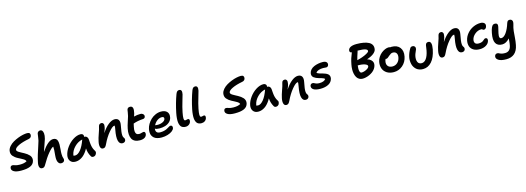

<svg xmlns="http://www.w3.org/2000/svg" viewBox="14 -2221 10899 3978"><g transform="rotate(-15 5463.5 -232.0)"><path d="M226.1 -35.2Q119.1 -35.2 67.9 -67.1Q16.6 -99.1 26.9 -147Q34.7 -189.9 76.2 -189.9Q88.4 -189.9 102.8 -185.5Q117.2 -181.2 129.9 -176Q142.6 -170.9 168.5 -166.5Q194.3 -162.1 227.1 -162.1Q278.8 -162.1 313.5 -169.4Q348.1 -176.8 379.9 -192.9Q377.9 -208.5 363.3 -223.6Q348.6 -238.8 326.4 -251.2Q304.2 -263.7 276.6 -278.6Q249 -293.5 221.2 -307.6Q193.4 -321.8 168.2 -341.6Q143.1 -361.3 125 -382.8Q106.9 -404.3 99.6 -434.1Q92.3 -463.9 99.1 -498Q108.4 -543.9 145.8 -586.2Q183.1 -628.4 233.6 -658Q284.2 -687.5 341.8 -710Q399.4 -732.4 451.4 -743.2Q503.4 -753.9 541 -753.9Q581.1 -753.9 595.7 -734.4Q610.4 -714.8 604 -684.1Q594.2 -636.7 539.1 -627Q406.7 -602.1 323 -562.5Q239.3 -522.9 231.9 -481.9Q229 -467.3 240.7 -452.4Q252.4 -437.5 273.9 -424.8Q295.4 -412.1 323 -396.7Q350.6 -381.3 379.6 -366.5Q408.7 -351.6 435.5 -331.3Q462.4 -311 482.2 -289.3Q502 -267.6 510.7 -238Q519.5 -208.5 513.2 -175.8Q504.9 -136.7 481.9 -109.1Q459 -81.5 421.1 -65.4Q383.3 -49.3 335.7 -42.2Q288.1 -35.2 226.1 -35.2Z M658.7 28.8Q620.6 28.8 604.7 -5.1Q588.9 -39.1 600.1 -98.1Q617.7 -185.5 643.6 -271Q669.4 -356.4 694.6 -429.2Q719.7 -502 730 -542Q738.8 -579.6 743.9 -625.7Q749 -671.9 752.9 -689Q757.8 -710 774.9 -724.4Q792 -738.8 819.8 -738.8Q843.8 -738.8 859.9 -719.2Q876 -699.7 880.9 -656.2Q885.7 -612.8 867.7 -543.9Q857.9 -508.3 826.7 -424.3Q795.4 -340.3 778.8 -286.1Q921.4 -496.1 1029.8 -496.1Q1067.4 -496.1 1090.1 -479.2Q1112.8 -462.4 1121.6 -430.2Q1130.4 -397.9 1130.9 -351.6Q1131.3 -305.2 1125 -246.1Q1118.7 -190.4 1119.9 -150.4Q1121.1 -110.4 1124.3 -93.3Q1127.4 -76.2 1134.8 -56.2Q1142.1 -36.1 1137.7 -14.2Q1133.8 6.3 1115 19.3Q1096.2 32.2 1068.8 32.2Q1034.7 32.2 1013.7 7.8Q992.7 -16.6 986.3 -56.4Q980 -96.2 984.9 -148.9Q1000.5 -296.4 993.7 -342.8Q958.5 -336.4 884.3 -247.8Q810.1 -159.2 728 -15.1Q712.9 10.3 697.3 19.5Q681.6 28.8 658.7 28.8Z M1359.9 77.1Q1286.1 77.1 1249.8 27.6Q1213.4 -22 1228.5 -96.2Q1245.6 -179.2 1304.2 -260.3Q1362.8 -341.3 1444.3 -393.6Q1525.9 -445.8 1602.5 -445.8Q1635.7 -445.8 1653.3 -426Q1670.9 -406.2 1664.6 -373Q1668.5 -374 1675.8 -374Q1705.1 -374 1723.6 -351.6Q1742.2 -329.1 1744.6 -296.9Q1745.1 -291 1746.8 -266.6Q1748.5 -242.2 1749 -236.6Q1749.5 -231 1751.5 -210.2Q1753.4 -189.5 1754.6 -182.9Q1755.9 -176.3 1758.8 -158.7Q1761.7 -141.1 1764.4 -132.8Q1767.1 -124.5 1771.5 -109.6Q1775.9 -94.7 1781 -84.2Q1786.1 -73.7 1793 -60.8Q1799.8 -47.9 1807.6 -35.2Q1814.9 -24.9 1816.4 -10.7Q1817.9 3.4 1812.7 18.1Q1807.6 32.7 1798.3 45.4Q1789.1 58.1 1773.7 66.2Q1758.3 74.2 1739.7 74.2Q1707.5 74.2 1693.8 47.9Q1669.9 5.4 1656.7 -34.9Q1643.6 -75.2 1639.6 -131.8Q1614.7 -85.9 1586.2 -49.6Q1557.6 -13.2 1529.8 10.3Q1502 33.7 1471.9 49.1Q1441.9 64.5 1414.6 70.8Q1387.2 77.1 1359.9 77.1ZM1352.5 -74.2Q1352.1 -70.8 1351.1 -64.2Q1350.1 -57.6 1349.6 -54.2Q1365.2 -48.8 1387.7 -48.8Q1444.3 -48.8 1504.2 -121.3Q1564 -193.8 1610.8 -327.1Q1610.8 -327.6 1611.3 -329.1Q1611.8 -330.6 1611.8 -331.1Q1517.1 -311 1443.6 -236.8Q1370.1 -162.6 1352.5 -74.2Z M2400.4 -40Q2336.9 -40 2316.7 -117.2Q2296.4 -194.3 2325.7 -347.2Q2338.4 -408.7 2335.4 -434.1Q2333.5 -435.1 2326.7 -435.1Q2286.1 -435.1 2206.1 -339.4Q2126 -243.7 2063.5 -110.8Q2044.4 -69.3 2027.3 -54.7Q2010.3 -40 1983.4 -40Q1939.9 -40 1926.5 -85.4Q1913.1 -130.9 1928.2 -200.2Q1941.9 -270.5 1974.4 -358.9Q2006.8 -447.3 2017.6 -502.9Q2029.8 -557.1 2081.5 -557.1Q2107.9 -557.1 2122.8 -533.2Q2137.7 -509.3 2128.4 -467.8Q2126.5 -451.7 2121.8 -434.6Q2117.2 -417.5 2113.3 -406.7Q2109.4 -396 2100.8 -373.5Q2092.3 -351.1 2088.4 -339.8Q2158.2 -447.3 2231.2 -504.6Q2304.2 -562 2365.2 -562Q2427.7 -562 2451.4 -521.2Q2475.1 -480.5 2460.4 -408.2Q2444.8 -326.7 2438.7 -279.8Q2432.6 -232.9 2435.5 -197.8Q2438.5 -162.6 2453.6 -145Q2474.6 -121.1 2468.3 -87.9Q2463.9 -65.9 2445.6 -53Q2427.2 -40 2400.4 -40Z M2766.1 -4.9Q2703.1 -4.9 2659.7 -26.6Q2616.2 -48.3 2595.5 -87.9Q2574.7 -127.4 2570.6 -183.1Q2566.4 -238.8 2581.1 -306.2Q2592.3 -363.8 2619.6 -444.3Q2647 -524.9 2654.3 -554.2Q2663.6 -588.9 2669.2 -630.4Q2674.8 -671.9 2677.2 -682.1Q2688.5 -730 2741.2 -730Q2830.6 -730 2792.5 -576.2Q2779.8 -534.2 2772.5 -512.2Q2842.3 -530.8 2908.2 -530.8Q2946.8 -530.8 2970 -508.3Q2993.2 -485.8 2986.3 -455.1Q2983.4 -438 2971.4 -427.2Q2959.5 -416.5 2940.4 -415Q2873.5 -410.6 2825.7 -401.4Q2777.8 -392.1 2727.1 -374Q2718.3 -339.8 2713.4 -311Q2699.2 -246.6 2704.3 -207.8Q2709.5 -168.9 2728.5 -152.6Q2747.6 -136.2 2783.2 -136.2Q2809.6 -136.2 2836.9 -145.5Q2864.3 -154.8 2875.5 -154.8Q2897.9 -154.8 2907.7 -137.5Q2917.5 -120.1 2912.1 -94.2Q2903.8 -51.3 2866 -28.1Q2828.1 -4.9 2766.1 -4.9Z M3216.3 55.2Q3162.6 55.2 3121.3 43.2Q3080.1 31.2 3054.7 9.8Q3029.3 -11.7 3014.2 -41.5Q2999 -71.3 2997.6 -106.4Q2996.1 -141.6 3002.9 -181.2Q3013.2 -233.4 3043.5 -284.7Q3073.7 -335.9 3116.9 -376.7Q3160.2 -417.5 3217.8 -442.6Q3275.4 -467.8 3335.9 -467.8Q3421.4 -467.8 3463.1 -423.3Q3504.9 -378.9 3489.3 -299.8Q3478 -245.6 3437 -208.3Q3396 -170.9 3340.8 -154.5Q3285.6 -138.2 3221.2 -138.2Q3152.8 -138.2 3124 -159.2Q3115.7 -113.8 3137 -85Q3158.2 -56.2 3215.3 -56.2Q3255.9 -56.2 3291 -64.2Q3326.2 -72.3 3349.1 -83.5Q3372.1 -94.7 3390.6 -106.2Q3409.2 -117.7 3424.3 -125.7Q3439.5 -133.8 3451.2 -133.8Q3474.6 -133.8 3484.4 -116.5Q3494.1 -99.1 3489.3 -74.2Q3482.4 -42 3444.8 -12.5Q3407.2 17.1 3345.7 36.1Q3284.2 55.2 3216.3 55.2ZM3320.3 -351.1Q3269 -351.1 3221.9 -316.2Q3174.8 -281.2 3147 -225.1Q3150.9 -224.6 3160.6 -223.4Q3170.4 -222.2 3181.9 -221.2Q3193.4 -220.2 3206.1 -220.2Q3265.1 -220.2 3312 -243.7Q3358.9 -267.1 3367.2 -303.2Q3371.6 -327.6 3360.6 -339.4Q3349.6 -351.1 3320.3 -351.1Z M3753.4 -30.8Q3734.4 -30.8 3718.8 -33.4Q3703.1 -36.1 3685.5 -44.9Q3668 -53.7 3655.5 -67.9Q3643.1 -82 3633.3 -107.2Q3623.5 -132.3 3620.1 -166Q3616.7 -199.7 3620.4 -249Q3624 -298.3 3636.2 -358.9Q3677.7 -562 3742.2 -735.8Q3755.9 -771.5 3772.5 -786.6Q3789.1 -801.8 3814 -801.8Q3883.8 -801.8 3862.3 -698.2Q3856.9 -672.4 3822.5 -559.6Q3788.1 -446.8 3766.1 -338.9Q3757.3 -294.9 3753.4 -262.7Q3749.5 -230.5 3750 -211.4Q3750.5 -192.4 3754.4 -181.2Q3758.3 -169.9 3764.2 -166Q3770 -162.1 3778.3 -162.1Q3793.5 -162.1 3810.1 -167.5Q3826.7 -172.9 3834 -172.9Q3876 -172.9 3865.2 -117.2Q3856.9 -78.1 3825.4 -54.4Q3793.9 -30.8 3753.4 -30.8Z M4090.8 -17.1Q4071.8 -17.1 4056.2 -19.8Q4040.5 -22.5 4023.2 -31.2Q4005.9 -40 3993.4 -54.2Q3981 -68.4 3970.9 -93.5Q3960.9 -118.7 3957.8 -152.3Q3954.6 -186 3958.3 -235.4Q3961.9 -284.7 3974.1 -345.2Q4015.6 -548.3 4080.1 -722.2Q4093.3 -757.8 4110.4 -772.9Q4127.4 -788.1 4152.8 -788.1Q4221.7 -788.1 4200.2 -684.1Q4194.8 -655.8 4160.2 -543.7Q4125.5 -431.6 4104 -325.2Q4095.2 -281.2 4091.3 -249Q4087.4 -216.8 4087.9 -197.5Q4088.4 -178.2 4092.3 -167Q4096.2 -155.8 4102.1 -151.9Q4107.9 -147.9 4116.2 -147.9Q4131.3 -147.9 4147.9 -153.6Q4164.6 -159.2 4171.9 -159.2Q4213.9 -159.2 4203.1 -103Q4195.8 -64 4163.8 -40.5Q4131.8 -17.1 4090.8 -17.1Z M4809.6 -35.2Q4702.6 -35.2 4651.4 -67.1Q4600.1 -99.1 4610.4 -147Q4618.2 -189.9 4659.7 -189.9Q4671.9 -189.9 4686.3 -185.5Q4700.7 -181.2 4713.4 -176Q4726.1 -170.9 4752 -166.5Q4777.8 -162.1 4810.5 -162.1Q4862.3 -162.1 4897 -169.4Q4931.6 -176.8 4963.4 -192.9Q4961.4 -208.5 4946.8 -223.6Q4932.1 -238.8 4909.9 -251.2Q4887.7 -263.7 4860.1 -278.6Q4832.5 -293.5 4804.7 -307.6Q4776.9 -321.8 4751.7 -341.6Q4726.6 -361.3 4708.5 -382.8Q4690.4 -404.3 4683.1 -434.1Q4675.8 -463.9 4682.6 -498Q4691.9 -543.9 4729.2 -586.2Q4766.6 -628.4 4817.1 -658Q4867.7 -687.5 4925.3 -710Q4982.9 -732.4 5034.9 -743.2Q5086.9 -753.9 5124.5 -753.9Q5164.6 -753.9 5179.2 -734.4Q5193.8 -714.8 5187.5 -684.1Q5177.7 -636.7 5122.6 -627Q4990.2 -602.1 4906.5 -562.5Q4822.8 -522.9 4815.4 -481.9Q4812.5 -467.3 4824.2 -452.4Q4835.9 -437.5 4857.4 -424.8Q4878.9 -412.1 4906.5 -396.7Q4934.1 -381.3 4963.1 -366.5Q4992.2 -351.6 5019 -331.3Q5045.9 -311 5065.7 -289.3Q5085.4 -267.6 5094.2 -238Q5103 -208.5 5096.7 -175.8Q5088.4 -136.7 5065.4 -109.1Q5042.5 -81.5 5004.6 -65.4Q4966.8 -49.3 4919.2 -42.2Q4871.6 -35.2 4809.6 -35.2Z M5287.6 56.2Q5213.9 56.2 5178 6.6Q5142.1 -43 5156.7 -117.2Q5173.8 -200.2 5232.4 -281.2Q5291 -362.3 5372.6 -414.6Q5454.1 -466.8 5530.8 -466.8Q5564 -466.8 5582 -447.3Q5600.1 -427.7 5592.8 -394Q5596.7 -395 5603.5 -395Q5633.3 -395 5652.1 -372.6Q5670.9 -350.1 5672.4 -317.9Q5672.9 -312.5 5674.6 -287.6Q5676.3 -262.7 5676.8 -257.6Q5677.2 -252.4 5679.2 -231.4Q5681.2 -210.4 5682.4 -204.1Q5683.6 -197.8 5686.5 -179.9Q5689.5 -162.1 5692.4 -154.1Q5695.3 -146 5699.7 -131.1Q5704.1 -116.2 5709.2 -106Q5714.4 -95.7 5721.2 -82.5Q5728 -69.3 5736.3 -57.1Q5746.6 -43.9 5744.6 -25.1Q5742.7 -6.3 5734.9 11.2Q5727.1 28.8 5708.7 41Q5690.4 53.2 5667.5 53.2Q5635.3 53.2 5621.6 26.9Q5598.1 -14.6 5585.2 -55.2Q5572.3 -95.7 5567.4 -152.8Q5542.5 -106.9 5513.9 -70.6Q5485.4 -34.2 5457.5 -10.7Q5429.7 12.7 5399.7 28.1Q5369.6 43.5 5342.3 49.8Q5314.9 56.2 5287.6 56.2ZM5280.8 -95.2Q5280.3 -91.8 5279.1 -85.2Q5277.8 -78.6 5277.3 -75.2Q5297.9 -69.8 5315.4 -69.8Q5372.6 -69.8 5432.1 -142.3Q5491.7 -214.8 5538.6 -348.1Q5538.6 -350.1 5540.5 -352.1Q5445.3 -332 5371.8 -258.1Q5298.3 -184.1 5280.8 -95.2Z M6302.2 74.2Q6237.8 74.2 6217.8 -3.2Q6197.8 -80.6 6227.1 -232.9Q6239.3 -302.2 6237.3 -320.8Q6235.8 -320.8 6232.7 -321.3Q6229.5 -321.8 6228 -321.8Q6187.5 -321.8 6107.9 -226.1Q6028.3 -130.4 5965.3 2.9Q5945.3 43.9 5928.2 58.6Q5911.1 73.2 5885.3 73.2Q5841.8 73.2 5827.9 27.8Q5814 -17.6 5829.1 -86.9Q5843.3 -157.2 5875.7 -245.8Q5908.2 -334.5 5919.4 -390.1Q5929.7 -443.8 5982.4 -443.8Q6008.8 -443.8 6023.9 -420.2Q6039.1 -396.5 6030.3 -355Q6028.8 -341.8 6026.1 -329.6Q6023.4 -317.4 6018.6 -303.5Q6013.7 -289.6 6010.5 -280.8Q6007.3 -272 6000 -253.7Q5992.7 -235.4 5989.3 -227.1Q6059.6 -335 6132.8 -392.1Q6206.1 -449.2 6267.1 -449.2Q6328.6 -449.2 6352.8 -408.2Q6377 -367.2 6362.3 -294.9Q6346.2 -213.9 6339.8 -166.7Q6333.5 -119.6 6336.4 -84.7Q6339.4 -49.8 6354.5 -32.2Q6376.5 -6.8 6369.1 24.9Q6364.7 46.9 6346.4 60.5Q6328.1 74.2 6302.2 74.2Z M6655.3 -67.9Q6599.6 -67.9 6559.6 -77.6Q6519.5 -87.4 6499.5 -103.8Q6479.5 -120.1 6472.2 -139.2Q6464.8 -158.2 6469.2 -179.2Q6473.1 -199.7 6487.8 -211.9Q6502.4 -224.1 6524.4 -224.1Q6537.1 -224.1 6550 -218.3Q6563 -212.4 6574 -205.6Q6585 -198.7 6608.4 -192.9Q6631.8 -187 6662.1 -187Q6761.2 -187 6798.3 -237.8Q6793.5 -249.5 6774.4 -258.8Q6755.4 -268.1 6730.2 -275.4Q6705.1 -282.7 6676 -290.8Q6647 -298.8 6620.6 -310.5Q6594.2 -322.3 6573.5 -337.9Q6552.7 -353.5 6543.7 -378.2Q6534.7 -402.8 6541 -434.1Q6549.3 -475.1 6579.1 -506.8Q6608.9 -538.6 6651.6 -556.6Q6694.3 -574.7 6741.7 -583.7Q6789.1 -592.8 6837.4 -591.8Q6893.1 -591.3 6916.7 -567.9Q6940.4 -544.4 6933.1 -508.8Q6929.2 -488.8 6915.3 -476.8Q6901.4 -464.8 6881.3 -464.8Q6871.1 -464.8 6852.3 -467Q6833.5 -469.2 6814.9 -469.2Q6708.5 -469.2 6658.2 -416Q6661.6 -403.8 6679.4 -394.3Q6697.3 -384.8 6722.2 -377.9Q6747.1 -371.1 6776.1 -363.5Q6805.2 -356 6832.5 -344.7Q6859.9 -333.5 6880.9 -318.4Q6901.9 -303.2 6911.9 -278.1Q6921.9 -252.9 6916 -220.2Q6899.4 -144 6829.1 -106Q6758.8 -67.9 6655.3 -67.9Z M7552.7 -43.9Q7511.7 -43.9 7479.7 -62.5Q7447.8 -81.1 7428.2 -113.5Q7408.7 -146 7398.7 -189.7Q7388.7 -233.4 7389.6 -284.4Q7390.6 -335.4 7401.4 -390.1Q7415.5 -460.9 7430.9 -510.7Q7446.3 -560.5 7475.6 -630.9H7470.7Q7451.2 -630.9 7439 -646Q7426.8 -661.1 7431.6 -685.1Q7439 -725.6 7484.6 -748.3Q7530.3 -771 7611.3 -771Q7695.8 -771 7761 -759Q7826.2 -747.1 7872.6 -722.7Q7918.9 -698.2 7938.7 -657.7Q7958.5 -617.2 7947.8 -563Q7940.4 -522.9 7890.4 -482.2Q7840.3 -441.4 7742.7 -408.2Q7792 -393.1 7820.8 -366.5Q7849.6 -339.8 7857.2 -311.8Q7864.7 -283.7 7858.4 -252.9Q7850.6 -213.9 7826.7 -179.2Q7802.7 -144.5 7770.5 -120.4Q7738.3 -96.2 7699.7 -78.6Q7661.1 -61 7623.5 -52.5Q7585.9 -43.9 7552.7 -43.9ZM7593.8 -612.8Q7555.7 -500.5 7542.5 -442.9Q7592.8 -454.1 7650.9 -474.4Q7709 -494.6 7755.9 -520.8Q7802.7 -546.9 7806.6 -566.9Q7812.5 -598.6 7762.9 -615.5Q7713.4 -632.3 7598.6 -632.8Q7596.7 -620.1 7593.8 -612.8ZM7728.5 -262.2Q7734.4 -294.4 7676 -316.2Q7617.7 -337.9 7522.5 -335.9Q7512.2 -257.3 7523.2 -215.1Q7534.2 -172.9 7563.5 -172.9Q7613.8 -172.9 7668.2 -201.2Q7722.7 -229.5 7728.5 -262.2Z M8212.4 -7.8Q8125.5 -7.8 8064.7 -46.1Q8003.9 -84.5 7980.2 -149.4Q7956.5 -214.4 7971.7 -293.9Q7981.4 -344.7 8011 -390.4Q8040.5 -436 8078.4 -466.3Q8116.2 -496.6 8157.7 -514.4Q8199.2 -532.2 8235.4 -532.2Q8254.9 -532.2 8269.5 -524.9Q8282.7 -527.8 8296.4 -527.8Q8418.5 -527.8 8474.6 -453.9Q8530.8 -379.9 8507.3 -262.2Q8484.4 -147.5 8402.3 -77.6Q8320.3 -7.8 8212.4 -7.8ZM8099.6 -272.9Q8085.9 -207.5 8117.9 -168.2Q8149.9 -128.9 8216.3 -128.9Q8276.9 -128.9 8321.8 -169.2Q8366.7 -209.5 8379.4 -275.9Q8391.6 -335 8367.7 -369.9Q8343.8 -404.8 8292.5 -404.8Q8269 -404.8 8251.2 -395Q8233.4 -385.3 8203.6 -360.8Q8198.2 -356 8185.5 -345Q8172.9 -334 8169.2 -331.3Q8165.5 -328.6 8157 -323.2Q8148.4 -317.9 8141.8 -316.4Q8135.3 -314.9 8126.5 -314.9Q8121.6 -314.9 8115.7 -316.9Q8104 -296.9 8099.6 -272.9Z M8812.5 87.9Q8769.5 87.9 8733.2 75.2Q8696.8 62.5 8671.6 40.5Q8646.5 18.6 8627.7 -11.7Q8608.9 -42 8600.8 -76.9Q8592.8 -111.8 8591.1 -150.4Q8589.4 -189 8598.1 -228Q8616.7 -314 8664.6 -395Q8680.7 -426.8 8717.3 -426.8Q8750.5 -426.8 8767.3 -405Q8784.2 -383.3 8777.3 -350.1Q8774.9 -336.9 8754.9 -296.4Q8734.9 -255.9 8726.6 -216.8Q8710.9 -136.7 8733.4 -87.4Q8755.9 -38.1 8817.4 -38.1Q8873.5 -38.1 8915.8 -95.9Q8958 -153.8 8979.5 -263.2Q8984.9 -290.5 8988.8 -322.5Q8992.7 -354.5 8995.6 -370.1Q9002 -399.4 9016.1 -413.8Q9030.3 -428.2 9058.6 -428.2Q9143.6 -428.2 9110.4 -253.9Q9076.7 -85 8998.8 1.5Q8920.9 87.9 8812.5 87.9Z M9683.1 -40Q9619.6 -40 9599.4 -117.2Q9579.1 -194.3 9608.4 -347.2Q9621.1 -408.7 9618.2 -434.1Q9616.2 -435.1 9609.4 -435.1Q9568.8 -435.1 9488.8 -339.4Q9408.7 -243.7 9346.2 -110.8Q9327.1 -69.3 9310.1 -54.7Q9293 -40 9266.1 -40Q9222.7 -40 9209.2 -85.4Q9195.8 -130.9 9210.9 -200.2Q9224.6 -270.5 9257.1 -358.9Q9289.6 -447.3 9300.3 -502.9Q9312.5 -557.1 9364.3 -557.1Q9390.6 -557.1 9405.5 -533.2Q9420.4 -509.3 9411.1 -467.8Q9409.2 -451.7 9404.5 -434.6Q9399.9 -417.5 9396 -406.7Q9392.1 -396 9383.5 -373.5Q9375 -351.1 9371.1 -339.8Q9440.9 -447.3 9513.9 -504.6Q9586.9 -562 9647.9 -562Q9710.4 -562 9734.1 -521.2Q9757.8 -480.5 9743.2 -408.2Q9727.5 -326.7 9721.4 -279.8Q9715.3 -232.9 9718.3 -197.8Q9721.2 -162.6 9736.3 -145Q9757.3 -121.1 9751 -87.9Q9746.6 -65.9 9728.3 -53Q9710 -40 9683.1 -40Z M10055.2 -5.9Q9974.6 -5.9 9921.9 -37.6Q9869.1 -69.3 9850.3 -123.3Q9831.5 -177.2 9845.2 -247.1Q9861.3 -326.7 9915.5 -391.6Q9969.7 -456.5 10046.1 -492.2Q10122.6 -527.8 10205.1 -527.8Q10252.9 -527.8 10281.7 -503.9Q10310.5 -480 10301.3 -436Q10295.9 -406.7 10279.1 -390.4Q10262.2 -374 10242.2 -374Q10227.1 -374 10213.9 -385.5Q10200.7 -397 10187 -397Q10112.8 -397 10051 -345.9Q9989.3 -294.9 9976.1 -229Q9967.3 -181.6 9988.5 -154.3Q10009.8 -127 10064 -127Q10094.7 -127 10118.4 -134Q10142.1 -141.1 10155.8 -151.1Q10169.4 -161.1 10180.2 -170.9Q10190.9 -180.7 10201.4 -187.7Q10211.9 -194.8 10223.1 -194.8Q10272.9 -194.8 10262.2 -134.8Q10249.5 -76.7 10191.9 -41.3Q10134.3 -5.9 10055.2 -5.9Z M10532.2 337.9Q10420.9 337.9 10366.2 303Q10311.5 268.1 10321.3 219.2Q10332 168.9 10381.3 168.9Q10394 168.9 10407.5 174.8Q10420.9 180.7 10433.1 188Q10445.3 195.3 10473.1 201.2Q10501 207 10539.1 207Q10648.4 207 10673.3 82Q10678.2 56.6 10681.2 33.9Q10684.1 11.2 10686.5 -21.7Q10689 -54.7 10689.9 -66.9Q10613.8 19 10529.3 19Q10430.7 19 10391.4 -51Q10352.1 -121.1 10381.3 -266.1Q10394.5 -335 10411.9 -373.5Q10429.2 -412.1 10446.3 -424.1Q10463.4 -436 10487.3 -436Q10524.9 -436 10538.1 -414.3Q10551.3 -392.6 10542 -353Q10538.6 -338.9 10531.7 -310.5Q10505.4 -207 10504.4 -169.9Q10503.9 -112.3 10543 -111.8Q10599.6 -111.8 10652.6 -187.5Q10705.6 -263.2 10741.2 -379.9Q10752 -411.1 10764.9 -423.1Q10777.8 -435.1 10803.2 -435.1Q10840.3 -435.1 10857.4 -407Q10874.5 -378.9 10857.9 -323.2Q10835.4 -251 10828.9 -187Q10822.3 -123 10817.4 -47.4Q10812.5 28.3 10797.4 105Q10752 337.9 10532.2 337.9Z"/></g></svg>

Font: Shantell Sans Bouncy
Style: Italic
Weight: 600
Italic angle: -11.31°
Designer: Stephen Nixon, Anya Danilova, Shantell Martin
Foundry: Arrow Type
Version: Version 1.006;[9816181b4]